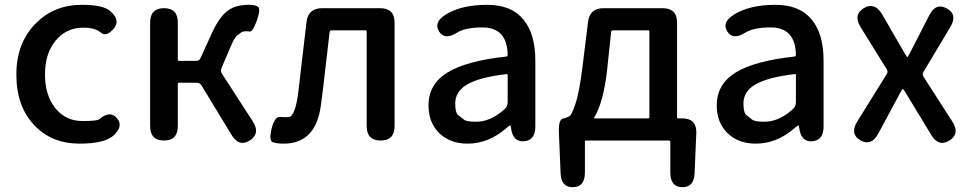

<svg xmlns="http://www.w3.org/2000/svg" viewBox="-20 -584 4045 798"><path d="M311 13Q196 13 124 -62Q48 -141 48 -274Q48 -407 130 -488Q206 -564 320 -564Q409 -564 438 -538Q483 -499 452 -464Q421 -429 398.5 -449Q376 -469 326 -469Q256 -469 211.5 -415.5Q167 -362 167 -275Q167 -188 210 -134.5Q253 -81 322 -81Q383 -81 392 -88Q437 -127 466 -93Q495 -60 451 -20Q413 13 311 13Z M662 0Q604 0 604 -60V-490Q604 -550 662 -550Q719 -550 719 -490V-336Q719 -331 724 -331H796Q808 -331 813 -342L861 -447Q893 -517 930 -542Q962 -564 1015 -564Q1037 -564 1051 -557Q1065 -550 1048 -500Q1030 -450 1018 -453Q1013 -454 1001 -454Q989 -454 981 -448Q973 -442 963.5 -434.5Q954 -427 936 -384L901 -302Q895 -289 903 -277L1031 -79Q1063 -29 1018 0Q973 28 942 -24L818 -228Q811 -240 797 -240H724Q719 -240 719 -235V-60Q719 0 662 0Z M1159 13Q1130 13 1113.5 7Q1097 1 1109 -50Q1122 -101 1145 -98Q1150 -97 1178 -97Q1207 -97 1220 -203L1254 -493Q1261 -550 1319 -550H1560Q1620 -550 1620 -490V-60Q1620 0 1562 0Q1504 0 1504 -60V-453Q1504 -458 1499 -458H1358Q1351 -458 1350 -451L1321 -202Q1317 -172 1313 -142Q1291 13 1159 13Z M1923 13Q1851 13 1806 -30.5Q1761 -74 1761 -146Q1761 -234 1839.5 -282.5Q1918 -331 2084 -349Q2090 -350 2090 -356Q2088 -470 1985 -470Q1914 -470 1879 -448Q1828 -416 1805 -453Q1781 -491 1832 -523Q1897 -564 2005 -564Q2106 -564 2156 -502Q2205 -443 2205 -331V-59Q2205 0 2158 3Q2112 7 2104 -51L2103 -56Q2102 -63 2100 -63Q2098 -63 2084 -51Q2010 13 1923 13ZM1958 -78Q2020 -78 2078 -131Q2090 -142 2090 -159V-272Q2090 -277 2085 -276Q1972 -263 1920 -232Q1872 -203 1872 -154Q1872 -115 1884.5 -105.5Q1897 -96 1908 -87Q1919 -78 1958 -78Z M2362 194Q2312 195 2310 136L2303 -31Q2300 -92 2324 -92Q2329 -92 2348 -102Q2355 -106 2369 -145Q2388 -196 2402 -315L2424 -493Q2431 -550 2489 -550H2734Q2794 -550 2794 -490V-97Q2794 -92 2799 -92H2815Q2876 -92 2874 -31L2867 135Q2865 195 2815 194Q2766 193 2766 133V5Q2766 0 2761 0H2416Q2411 0 2411 5V133Q2411 193 2362 194ZM2450 -96Q2447 -92 2452 -92H2674Q2679 -92 2679 -97V-453Q2679 -458 2674 -458H2528Q2521 -458 2520 -451L2503 -291Q2488 -159 2450 -96Z M3121 13Q3049 13 3004 -30.5Q2959 -74 2959 -146Q2959 -234 3037.5 -282.5Q3116 -331 3282 -349Q3288 -350 3288 -356Q3286 -470 3183 -470Q3112 -470 3077 -448Q3026 -416 3003 -453Q2979 -491 3030 -523Q3095 -564 3203 -564Q3304 -564 3354 -502Q3403 -443 3403 -331V-59Q3403 0 3356 3Q3310 7 3302 -51L3301 -56Q3300 -63 3298 -63Q3296 -63 3282 -51Q3208 13 3121 13ZM3156 -78Q3218 -78 3276 -131Q3288 -142 3288 -159V-272Q3288 -277 3283 -276Q3170 -263 3118 -232Q3070 -203 3070 -154Q3070 -115 3082.5 -105.5Q3095 -96 3106 -87Q3117 -78 3156 -78Z M3556 -1Q3511 -27 3543 -79L3666 -277Q3672 -287 3665 -297L3557 -471Q3525 -522 3570 -550Q3615 -577 3646 -525L3742 -359Q3749 -347 3751 -347Q3753 -347 3759 -358L3842 -520Q3869 -574 3915 -549Q3961 -524 3930 -472L3818 -285Q3812 -274 3819 -264L3938 -79Q3971 -28 3926 0Q3881 28 3850 -24L3742 -202Q3735 -214 3732.5 -214Q3730 -214 3724 -203L3630 -28Q3601 25 3556 -1Z"/></svg>

Font: Resource Han Rounded KR Medium
Style: Regular
Weight: 500
Designer: Cyano Hao (round all glyphs); Ryoko NISHIZUKA 西塚涼子 (kana, bopomofo & ideographs); Paul D. Hunt (Latin, Greek & Cyrillic)
Foundry: Cyano Hao
Version: 0.990